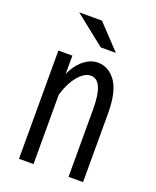

<svg xmlns="http://www.w3.org/2000/svg" viewBox="-149 -872 798 983"><g transform="rotate(20 250.0 -380.0)"><path d="M233.4 -785.2 356.9 -654.3H274.4L109.4 -785.2ZM152.3 -564.9V-464.8Q173.3 -513.2 206.1 -542Q245.6 -576.2 288.1 -576.2Q344.7 -576.2 383.3 -526.4Q425.3 -471.7 425.3 -348.1V24.9H346.2V-344.2Q346.2 -501 277.3 -501Q245.1 -501 213.4 -465.8Q175.3 -423.3 155.3 -352.1V24.9H76.2V-564.9Z"/></g></svg>

Font: BIZ UDGothic
Style: Regular
Weight: 400
Monospace: yes
Designer: TypeBank Co., Ltd.
Foundry: Morisawa Inc.
Version: Version 1.05